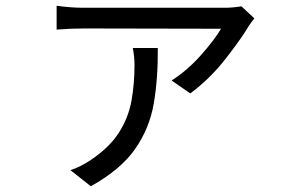

<svg xmlns="http://www.w3.org/2000/svg" viewBox="-20 -569 1040 668"><path d="M442 -402H529Q530 -296 515 -209Q500 -122 450 -50.5Q400 21 296 79L225 23Q259 12 294 -11Q361 -56 394 -108Q427 -160 437.5 -219Q448 -278 448 -343Q448 -372 442 -402ZM820 -547 865 -505Q860 -499 854.5 -491.5Q849 -484 845 -478Q822 -438 766.5 -366.5Q711 -295 642 -244L577 -289Q632 -324 679 -377Q726 -430 749 -469L271 -470Q226 -470 177 -466V-549Q226 -542 271 -542H765Q776 -542 792.5 -543.5Q809 -545 820 -547Z"/></svg>

Font: Noto Sans CJK KR Regular (TTF)
Style: Regular
Weight: 400
Designer: Ryoko NISHIZUKA 西塚涼子 (kana & ideographs); Paul D. Hunt (Latin, Greek & Cyrillic); Wenlong ZHANG 张文龙 (bopomofo); Sandoll 
Foundry: Adobe Systems Incorporated
Version: Version 1.004;PS 1.004;hotconv 1.0.82;makeotf.lib2.5.63406